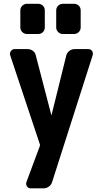

<svg xmlns="http://www.w3.org/2000/svg" viewBox="-20 -780 540 1019"><path d="M448.2 -519.5Q461.9 -519.5 468.8 -509.3Q475.6 -499 471.7 -486.3L256.8 185.5Q252.9 200.2 239.7 210Q226.6 219.7 210.9 219.7H142.6Q130.9 219.7 123.5 209.5Q116.2 199.2 120.1 186.5L191.4 -4.9Q193.4 -9.8 191.4 -14.6L34.2 -486.3Q30.3 -499 38.1 -509.3Q45.9 -519.5 57.6 -519.5H126Q141.6 -519.5 154.3 -510.3Q167 -501 169.9 -486.3L252 -170.9Q252 -169.9 252.9 -169.9Q253.9 -169.9 253.9 -170.9L332 -486.3Q335.9 -501 348.6 -510.3Q361.3 -519.5 376 -519.5ZM313.5 -759.8H373Q387.7 -759.8 397.9 -750Q408.2 -740.2 408.2 -724.6V-634.8Q408.2 -620.1 397.9 -609.9Q387.7 -599.6 373 -599.6H313.5Q298.8 -599.6 288.6 -609.9Q278.3 -620.1 278.3 -634.8V-724.6Q278.3 -739.3 288.6 -749.5Q298.8 -759.8 313.5 -759.8ZM123 -759.8H182.6Q197.3 -759.8 207.5 -750Q217.8 -740.2 217.8 -724.6V-634.8Q217.8 -620.1 208 -609.9Q198.2 -599.6 182.6 -599.6H123Q108.4 -599.6 98.1 -609.9Q87.9 -620.1 87.9 -634.8V-724.6Q87.9 -739.3 98.1 -749.5Q108.4 -759.8 123 -759.8Z"/></svg>

Font: Rounded-L Mgen+ 1m bold
Style: Bold
Weight: 700
Designer: [Source Han Sans]
Ryoko NISHIZUKA  (kana & ideographs); Paul D. Hunt (Latin, Greek & Cyrillic); Wenlong ZHANG  (bopomofo
Version: Version 1.059.20150602